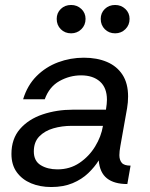

<svg xmlns="http://www.w3.org/2000/svg" viewBox="-20 -740 603 772"><path d="M186 12Q141 12 105 -3Q69 -18 47.5 -47.5Q26 -77 26 -121Q26 -182 60.5 -221.5Q95 -261 151.5 -280Q208 -299 273 -299H406Q408 -312 409 -321.5Q410 -331 410 -339Q410 -387 382 -412Q354 -437 306 -437Q260 -437 219 -414Q178 -391 160 -341H73Q90 -397 127 -434Q164 -471 213.5 -489.5Q263 -508 317 -508Q370 -508 410 -491Q450 -474 472.5 -439.5Q495 -405 495 -352Q495 -338 494 -328.5Q493 -319 491 -305L464 -153Q462 -142 461 -133Q460 -124 460 -116Q460 -97 469.5 -85.5Q479 -74 505 -74L492 0Q439 0 410 -23Q381 -46 377 -95Q361 -69 335 -44Q309 -19 272 -3.5Q235 12 186 12ZM211 -59Q261 -59 299.5 -85Q338 -111 362.5 -151Q387 -191 394 -234H268Q229 -234 194.5 -224Q160 -214 138 -191.5Q116 -169 116 -131Q116 -93 143.5 -76Q171 -59 211 -59ZM443 -606Q418 -606 401.5 -622.5Q385 -639 385 -664Q385 -688 401.5 -704Q418 -720 443 -720Q467 -720 484 -704Q501 -688 501 -664Q501 -639 484 -622.5Q467 -606 443 -606ZM266 -606Q241 -606 224.5 -622.5Q208 -639 208 -664Q208 -688 224.5 -704Q241 -720 266 -720Q290 -720 307 -704Q324 -688 324 -664Q324 -639 307 -622.5Q290 -606 266 -606Z"/></svg>

Font: Rethink Sans
Style: Italic
Weight: 400
Italic angle: -10°
Designer: The Rethink Sans project authors (Hans Thiessen). DM Sans designed by Colophon Foundry.
Foundry: Rethink Communications LLC
Version: Version 1.001